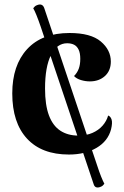

<svg xmlns="http://www.w3.org/2000/svg" viewBox="-20 -774 558 861"><path d="M428 65Q406 72 400 52L162 -656Q152 -685 143.5 -706Q135 -727 129 -737Q133 -742 136.5 -745.5Q140 -749 149 -752Q170 -759 178 -739L416 -31Q425 -3 433.5 18Q442 39 448 50Q445 54 441 58Q437 62 428 65ZM289 -81Q167 -81 101 -152.5Q35 -224 35 -355Q35 -481 101.5 -553.5Q168 -626 292 -626Q387 -626 432 -588Q477 -550 477 -498Q477 -457 450.5 -433Q424 -409 383 -409Q363 -409 343 -415Q323 -421 312 -433Q326 -447 333 -465.5Q340 -484 340 -510Q340 -536 332.5 -551.5Q325 -567 312 -573.5Q299 -580 281 -580Q235 -580 208.5 -527Q182 -474 182 -377Q182 -303 199.5 -256.5Q217 -210 250.5 -188Q284 -166 331 -166Q367 -166 394.5 -178Q422 -190 440 -210.5Q458 -231 465 -256Q476 -252 480.5 -237.5Q485 -223 478 -194Q464 -141 413 -111Q362 -81 289 -81Z"/></svg>

Font: Arima Thin
Style: Regular
Weight: 100
Designer: Joana Correia and Natanael Gama
Foundry: NDISCOVER
Version: Version 1.101;gftools[0.9.23]